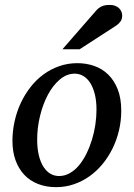

<svg xmlns="http://www.w3.org/2000/svg" viewBox="-20 -752 546 784"><path d="M374 -304.2Q374 -339.8 367.2 -367.2Q360.4 -394.5 348.6 -413.1Q336.9 -431.6 320.6 -441.4Q304.2 -451.2 285.2 -451.2Q252.4 -451.2 224.4 -427.5Q196.3 -403.8 175.8 -365.5Q155.3 -327.1 143.6 -279.1Q131.8 -231 131.8 -182.1Q131.8 -145 138.7 -117.2Q145.5 -89.4 157.7 -70.6Q169.9 -51.8 186 -42.5Q202.1 -33.2 221.2 -33.2Q244.6 -33.2 265.4 -45.2Q286.1 -57.1 303 -77.4Q319.8 -97.7 333 -124.5Q346.2 -151.4 355.5 -181.4Q364.7 -211.4 369.4 -243.2Q374 -274.9 374 -304.2ZM475.1 -299.8Q475.1 -259.3 466.1 -220.5Q457 -181.6 440.2 -147Q423.3 -112.3 399.7 -83.3Q376 -54.2 346.4 -33Q316.9 -11.7 282.2 0.2Q247.6 12.2 209 12.2Q168 12.2 134.8 -1Q101.6 -14.2 78.6 -38.8Q55.7 -63.5 43.2 -98.4Q30.8 -133.3 30.8 -176.8Q30.8 -217.3 39.6 -256.6Q48.3 -295.9 64.7 -331.1Q81.1 -366.2 104.5 -396.2Q127.9 -426.3 157.5 -448Q187 -469.7 221.9 -481.9Q256.8 -494.1 295.9 -494.1Q332 -494.1 364.5 -482.9Q397 -471.7 421.6 -447.8Q446.3 -423.8 460.7 -387.2Q475.1 -350.6 475.1 -299.8ZM479 -689Q479 -674.8 472.7 -665.3Q466.3 -655.8 455.1 -647.9L305.2 -550.8H234.9L371.1 -707Q376 -712.9 381.3 -717.3Q386.7 -721.7 393.3 -725.1Q399.9 -728.5 408.4 -730.2Q417 -731.9 428.2 -731.9Q441.4 -731.9 450.9 -728Q460.4 -724.1 466.6 -718Q472.7 -711.9 475.8 -704.1Q479 -696.3 479 -689Z"/></svg>

Font: Charis SIL Eur
Style: Italic
Weight: 400
Italic angle: -11°
Foundry: SIL International
Version: Version 5.000